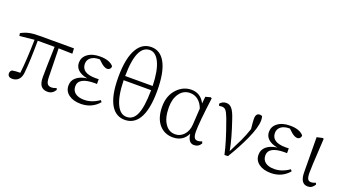

<svg xmlns="http://www.w3.org/2000/svg" viewBox="-59 -1406 3637 2022"><g transform="rotate(20 1759.0 -394.5)"><path d="M505 14C541 14 569 -3 590 -37L583 -56C562 -47 544 -43 529 -43C508 -43 492 -49 483 -61C472 -74 467 -98 466 -131L459 -456L614 -452L611 -511H229C181 -511 141 -508 109 -501C79 -494 50 -483 21 -467L26 -437L190 -454C187 -302 180 -176 168 -76C131 -76 101 -74 78 -69C64 -61 57 -48 57 -30C57 -3 76 13 107 13C136 13 159 4 177 -13C196 -32 207 -59 210 -94C219 -178 224 -299 225 -456H414C409 -298 406 -184 406 -114C406 -69 414 -37 431 -16C447 4 472 14 505 14Z M876 14C959 14 1027 -17 1078 -78L1063 -96C1008 -57 952 -38 895 -38C810 -38 760 -76 760 -141C760 -208 821 -242 943 -242C952 -242 960 -242 967 -241V-295C961 -294 949 -294 932 -294C827 -294 774 -329 774 -399C774 -458 825 -495 898 -495H907L950 -456C975 -437 995 -428 1012 -428C1036 -428 1055 -448 1052 -472C1022 -507 971 -525 900 -525C841 -525 795 -512 760 -485C727 -460 711 -427 711 -388C711 -357 722 -330 744 -309C768 -286 803 -270 850 -262C798 -255 758 -239 730 -214C703 -191 690 -161 690 -124C690 -82 707 -48 742 -23C776 2 821 14 876 14Z M1369 14C1435 14 1486 -15 1523 -72C1566 -139 1588 -245 1588 -388C1588 -531 1568 -638 1527 -708C1491 -771 1440 -803 1374 -803C1308 -803 1256 -772 1219 -711C1175 -640 1153 -532 1153 -387C1153 -246 1174 -142 1216 -74C1253 -15 1304 14 1369 14ZM1377 -22C1331 -22 1294 -49 1267 -104C1236 -165 1220 -255 1217 -375H1525C1524 -245 1510 -152 1483 -96C1460 -47 1424 -22 1377 -22ZM1217 -422C1218 -547 1233 -638 1262 -694C1287 -743 1323 -768 1370 -768C1413 -768 1449 -740 1476 -685C1506 -625 1522 -537 1525 -422Z M1908 14C1983 14 2036 -19 2069 -85C2076 -19 2102 14 2145 14C2179 14 2205 -1 2223 -32L2214 -53C2199 -45 2184 -41 2168 -41C2151 -41 2138 -47 2131 -58C2122 -71 2117 -95 2117 -128C2117 -193 2129 -321 2154 -512L2142 -520L2085 -505L2077 -427C2045 -492 1994 -525 1925 -525C1865 -525 1813 -502 1768 -456C1718 -405 1693 -337 1693 -254C1693 -167 1714 -99 1757 -51C1796 -8 1846 14 1908 14ZM1920 -25C1873 -25 1836 -45 1808 -86C1777 -129 1762 -191 1762 -270C1762 -334 1776 -386 1805 -426C1834 -467 1874 -488 1923 -488C1991 -488 2046 -444 2073 -368L2062 -186C2059 -137 2044 -98 2016 -68C1989 -39 1957 -25 1920 -25Z M2523 1C2580 -93 2625 -178 2660 -255C2702 -348 2723 -420 2723 -471C2723 -486 2721 -500 2718 -515C2711 -522 2702 -525 2690 -525C2660 -525 2645 -504 2645 -463C2645 -442 2648 -404 2654 -350C2639 -303 2620 -255 2598 -208C2584 -178 2560 -130 2526 -63C2524 -60 2523 -57 2522 -55C2507 -142 2476 -251 2431 -383C2398 -483 2367 -520 2316 -520C2288 -520 2265 -509 2246 -486L2255 -464C2267 -467 2277 -468 2286 -468C2304 -468 2319 -461 2330 -448C2341 -435 2354 -410 2368 -373C2370 -368 2373 -361 2376 -351C2429 -206 2465 -88 2484 2Z M3006 14C3089 14 3157 -17 3208 -78L3193 -96C3138 -57 3082 -38 3025 -38C2940 -38 2890 -76 2890 -141C2890 -208 2951 -242 3073 -242C3082 -242 3090 -242 3097 -241V-295C3091 -294 3079 -294 3062 -294C2957 -294 2904 -329 2904 -399C2904 -458 2955 -495 3028 -495H3037L3080 -456C3105 -437 3125 -428 3142 -428C3166 -428 3185 -448 3182 -472C3152 -507 3101 -525 3030 -525C2971 -525 2925 -512 2890 -485C2857 -460 2841 -427 2841 -388C2841 -357 2852 -330 2874 -309C2898 -286 2933 -270 2980 -262C2928 -255 2888 -239 2860 -214C2833 -191 2820 -161 2820 -124C2820 -82 2837 -48 2872 -23C2906 2 2951 14 3006 14Z M3420 14C3453 14 3478 -2 3497 -34L3489 -53C3470 -44 3454 -40 3440 -40C3423 -40 3410 -45 3403 -56C3394 -69 3390 -91 3389 -123C3389 -167 3393 -261 3402 -406C3405 -451 3407 -486 3408 -513L3399 -521L3332 -506L3335 -117C3335 -30 3363 14 3420 14Z"/></g></svg>

Font: AllPunType Light
Style: Regular
Weight: 300
Version: 1.0